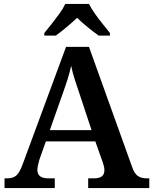

<svg xmlns="http://www.w3.org/2000/svg" viewBox="-20 -951 775 971"><path d="M3 0V-49H17Q45 -49 62 -63Q79 -77 96 -124L314 -714H430L648 -107Q659 -74 676.5 -61.5Q694 -49 723 -49H735V0H426V-49H455Q480 -49 494 -58.5Q508 -68 508 -91Q508 -101 505 -112Q502 -123 499 -132L462 -236H212L179 -143Q176 -131 172.5 -116.5Q169 -102 169 -92Q169 -49 224 -49H257V0ZM232 -293H443L383 -474Q370 -512 358.5 -547.5Q347 -583 340 -618Q332 -583 322 -551Q312 -519 298 -480ZM204 -784Q220 -803 240.5 -829Q261 -855 280.5 -882Q300 -909 310 -931H430Q441 -909 460 -882Q479 -855 500 -829Q521 -803 536 -784V-771H479Q455 -788 423.5 -813.5Q392 -839 370 -861Q347 -839 316.5 -813.5Q286 -788 262 -771H204Z"/></svg>

Font: Noto Serif Telugu SemiBold
Style: Regular
Weight: 600
Designer: Jelle Bosma - Monotype Design Team
Foundry: Monotype Imaging Inc.
Version: Version 2.005; ttfautohint (v1.8.4.7-5d5b)